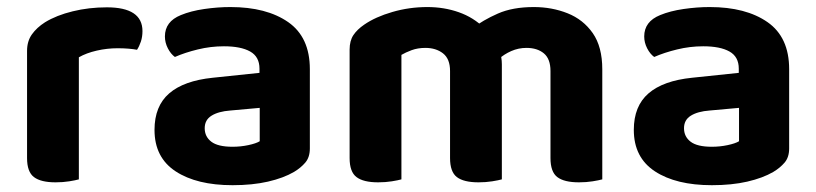

<svg xmlns="http://www.w3.org/2000/svg" viewBox="-20 -515 2337 550"><path d="M205.9 -350.9V-226.4H57.5V-369.2Q57.5 -396.8 71.3 -416.4Q85.2 -436 109 -451.2Q141.8 -471.3 188.3 -482.6Q234.8 -494 286 -494Q388.1 -494 388.1 -425.9Q388.1 -409.8 383.6 -396Q379 -382.2 372.5 -372.4Q362.5 -374.4 348 -375.6Q333.6 -376.8 316.8 -376.8Q286.8 -376.8 257.1 -370Q227.4 -363.2 205.9 -350.9ZM57.5 -264 205.9 -261.1V-1.2Q196.4 1.5 178.4 4.4Q160.4 7.3 139.3 7.3Q97 7.3 77.3 -7.7Q57.5 -22.6 57.5 -62.2Z M646.2 15.5Q543.8 15.5 483.2 -24.1Q422.6 -63.8 422.6 -142.9Q422.6 -211 464.6 -247.4Q506.6 -283.8 589.6 -292.3L723.3 -306.3V-318.3Q723.3 -352.4 696.7 -367.4Q670.1 -382.4 621.4 -382.4Q583.4 -382.4 546.7 -373.4Q510 -364.5 481 -351.8Q469.2 -360.3 460.8 -376.6Q452.4 -393 452.4 -410.6Q452.4 -453.3 498.1 -471.8Q526.6 -483.6 565.1 -489.2Q603.7 -494.8 639.9 -494.8Q743.6 -494.8 805.6 -451.6Q867.6 -408.4 867.6 -316.8V-89.7Q867.6 -64.6 854.6 -49.3Q841.5 -34 822.2 -22.5Q792.2 -5 747.6 5.3Q703 15.5 646.2 15.5ZM646.2 -94.6Q669.2 -94.6 691.4 -99.3Q713.6 -104 724 -110.4V-206L639.6 -198.4Q605.8 -195.9 586.1 -183.7Q566.4 -171.6 566.4 -147.7Q566.4 -123.6 585.3 -109.1Q604.2 -94.6 646.2 -94.6Z M1417.6 -330.6V-217.2H1269.2V-311.7Q1269.2 -346.3 1249.1 -362.1Q1228.9 -377.8 1198.6 -377.8Q1176.8 -377.8 1159.2 -371.3Q1141.6 -364.7 1129.9 -357.8V-217.2H981.5V-372.8Q981.5 -398.1 992.3 -414.4Q1003.1 -430.6 1023.3 -444.4Q1055.6 -466.7 1104 -480.7Q1152.3 -494.8 1204.2 -494.8Q1252.2 -494.8 1294.2 -480Q1336.2 -465.3 1367.4 -434.5Q1374.9 -427.7 1382.3 -421.2Q1389.8 -414.7 1393.8 -406.7Q1403.8 -390.9 1410.7 -371.1Q1417.6 -351.4 1417.6 -330.6ZM1705.3 -316.5V-217.2H1556.9V-311.7Q1556.9 -346.3 1538 -362.1Q1519.1 -377.8 1488.1 -377.8Q1465.2 -377.8 1444.5 -368.7Q1423.8 -359.5 1409.2 -346.2L1330.8 -432.3Q1363.7 -457.5 1406.1 -476.1Q1448.4 -494.8 1509.3 -494.8Q1561 -494.8 1605.8 -477Q1650.6 -459.2 1678 -420.1Q1705.3 -380.9 1705.3 -316.5ZM981.5 -262.6H1129.9V-1.2Q1120.4 1.5 1102.4 4.4Q1084.4 7.3 1063.3 7.3Q1021 7.3 1001.3 -7.7Q981.5 -22.6 981.5 -62.2ZM1269.2 -262.6H1417.6V-1.2Q1408 1.5 1389.9 4.4Q1371.8 7.3 1351 7.3Q1308.4 7.3 1288.8 -7.7Q1269.2 -22.6 1269.2 -62.2ZM1556.9 -262.6H1705.3V-1.2Q1695.7 1.5 1677.6 4.4Q1659.5 7.3 1638.6 7.3Q1596.1 7.3 1576.5 -7.7Q1556.9 -22.6 1556.9 -62.2Z M2019.2 15.5Q1916.8 15.5 1856.2 -24.1Q1795.6 -63.8 1795.6 -142.9Q1795.6 -211 1837.6 -247.4Q1879.6 -283.8 1962.6 -292.3L2096.3 -306.3V-318.3Q2096.3 -352.4 2069.7 -367.4Q2043.1 -382.4 1994.4 -382.4Q1956.4 -382.4 1919.7 -373.4Q1883 -364.5 1854 -351.8Q1842.2 -360.3 1833.8 -376.6Q1825.4 -393 1825.4 -410.6Q1825.4 -453.3 1871.1 -471.8Q1899.6 -483.6 1938.1 -489.2Q1976.7 -494.8 2012.9 -494.8Q2116.6 -494.8 2178.6 -451.6Q2240.6 -408.4 2240.6 -316.8V-89.7Q2240.6 -64.6 2227.6 -49.3Q2214.5 -34 2195.2 -22.5Q2165.2 -5 2120.6 5.3Q2076 15.5 2019.2 15.5ZM2019.2 -94.6Q2042.2 -94.6 2064.4 -99.3Q2086.6 -104 2097 -110.4V-206L2012.6 -198.4Q1978.8 -195.9 1959.1 -183.7Q1939.4 -171.6 1939.4 -147.7Q1939.4 -123.6 1958.3 -109.1Q1977.2 -94.6 2019.2 -94.6Z"/></svg>

Font: Baloo Paaji 2
Style: Regular
Weight: 400
Designer: Shuchita Grover, Noopur Datye and Ek Type
Foundry: Ek Type
Version: Version 1.700